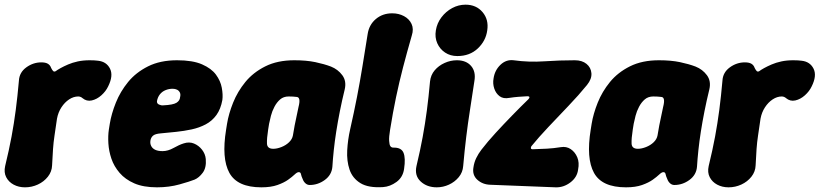

<svg xmlns="http://www.w3.org/2000/svg" viewBox="-26 -780 3509 822"><path d="M81 22Q54 22 32.5 10.5Q11 -1 0.5 -21.5Q-10 -42 -4 -69Q13 -139 23.5 -195.5Q34 -252 41.5 -309.5Q49 -367 55 -435Q57 -470 86.5 -491.5Q116 -513 151 -513Q169 -513 179 -507Q189 -501 193 -489Q198 -479 202 -475.5Q206 -472 212 -475Q220 -481 233.5 -488.5Q247 -496 265.5 -504Q284 -512 307 -517Q330 -522 358 -522Q369 -522 378 -521.5Q387 -521 394 -520Q430 -516 445 -486Q460 -456 437 -410Q427 -389 408 -372Q389 -355 367 -350Q345 -345 327 -360Q324 -363 319 -365Q314 -367 309 -367Q289 -367 270 -354.5Q251 -342 237 -320.5Q223 -299 218 -272Q212 -230 207.5 -200.5Q203 -171 201 -142Q199 -113 197 -72Q196 -45 179 -23.5Q162 -2 136 10Q110 22 81 22Z M646 22Q588 22 549 5Q510 -12 486 -40Q462 -68 451 -100.5Q440 -133 438 -166Q436 -199 440 -225L444 -250Q451 -293 470 -340.5Q489 -388 522.5 -429Q556 -470 608 -496Q660 -522 732 -522Q799 -522 839 -504.5Q879 -487 898.5 -460.5Q918 -434 923.5 -404.5Q929 -375 926 -352Q919 -313 900.5 -287.5Q882 -262 854.5 -247.5Q827 -233 794.5 -226Q762 -219 728 -215.5Q694 -212 662 -209Q638 -207 629 -199Q620 -191 618 -178Q616 -165 621.5 -154.5Q627 -144 639 -138.5Q651 -133 670 -133Q693 -133 717 -146.5Q741 -160 760 -166Q784 -174 804.5 -165.5Q825 -157 839 -139Q853 -121 855 -99Q858 -62 842 -40.5Q826 -19 807 -11Q787 -3 742.5 9.5Q698 22 646 22ZM673 -329Q715 -331 729.5 -340Q744 -349 745 -364Q748 -376 744 -384Q740 -392 732 -396Q724 -400 713 -400Q697 -400 682.5 -394Q668 -388 658.5 -376Q649 -364 646 -347Q645 -337 654.5 -332.5Q664 -328 673 -329Z M1093 22Q990 22 956 -40Q922 -102 942 -225L946 -250Q953 -293 972 -340.5Q991 -388 1024.5 -429Q1058 -470 1110 -496Q1162 -522 1234 -522Q1286 -522 1324 -514Q1362 -506 1391 -495Q1421 -483 1439.5 -458Q1458 -433 1450 -398Q1438 -349 1429 -303.5Q1420 -258 1413.5 -216.5Q1407 -175 1403 -137Q1399 -99 1397 -66Q1394 -31 1364.5 -9.5Q1335 12 1300 12Q1290 12 1282 5Q1274 -2 1270 -13Q1264 -26 1262.5 -34.5Q1261 -43 1253 -43Q1246 -43 1235.5 -33Q1225 -23 1207.5 -10.5Q1190 2 1162 12Q1134 22 1093 22ZM1144 -143Q1160 -143 1179 -150.5Q1198 -158 1211.5 -171Q1225 -184 1228 -200Q1232 -225 1235.5 -243Q1239 -261 1243 -279Q1247 -297 1252 -322Q1263 -364 1244 -365Q1237 -366 1228 -366.5Q1219 -367 1210 -367Q1188 -367 1173.5 -354.5Q1159 -342 1149 -323Q1139 -304 1134 -284.5Q1129 -265 1126 -250L1122 -225Q1116 -187 1117 -165Q1118 -143 1144 -143Z M1614 21Q1551 25 1517 4Q1483 -17 1470.5 -54Q1458 -91 1460.5 -136.5Q1463 -182 1473 -226Q1490 -301 1502.5 -365.5Q1515 -430 1525.5 -494.5Q1536 -559 1548 -634Q1554 -674 1583 -698.5Q1612 -723 1653 -723Q1681 -723 1703.5 -711Q1726 -699 1736 -677.5Q1746 -656 1737 -628Q1716 -555 1699.5 -491.5Q1683 -428 1669.5 -363.5Q1656 -299 1644 -224Q1639 -194 1640 -177Q1641 -160 1645.5 -154Q1650 -148 1658 -148Q1692 -149 1701.5 -126Q1711 -103 1704 -57Q1699 -21 1671.5 -1Q1644 19 1614 21Z M1844 22Q1802 22 1775 -3Q1748 -28 1757 -69Q1773 -136 1783.5 -193Q1794 -250 1801.5 -307Q1809 -364 1815 -431Q1818 -459 1835 -479Q1852 -499 1877.5 -510.5Q1903 -522 1930 -522Q1970 -522 1991 -497.5Q2012 -473 2005 -433Q1995 -366 1986 -308.5Q1977 -251 1970 -193.5Q1963 -136 1957 -69Q1955 -42 1938 -21.5Q1921 -1 1896 10.5Q1871 22 1844 22ZM1932 -540Q1902 -540 1879.5 -555Q1857 -570 1846 -595Q1835 -620 1840 -650Q1845 -681 1864 -706Q1883 -731 1910 -745.5Q1937 -760 1967 -760Q2013 -760 2040 -728Q2067 -696 2060 -650Q2054 -605 2019.5 -572.5Q1985 -540 1932 -540Z M2249 -154Q2246 -149 2247 -145Q2248 -141 2254 -141Q2287 -142 2315.5 -143.5Q2344 -145 2375 -150Q2399 -154 2417.5 -141.5Q2436 -129 2445.5 -106.5Q2455 -84 2449 -54Q2445 -21 2416 1Q2387 23 2353 22L2073 11Q2040 10 2017.5 -10.5Q1995 -31 2001 -64Q2004 -85 2013 -103.5Q2022 -122 2035 -139Q2062 -174 2096 -211Q2130 -248 2166.5 -285.5Q2203 -323 2236 -355Q2241 -360 2240.5 -364Q2240 -368 2233 -368Q2213 -367 2193.5 -365.5Q2174 -364 2155 -361Q2129 -356 2113 -368Q2097 -380 2090 -401Q2083 -422 2087 -444Q2092 -479 2116.5 -502.5Q2141 -526 2173 -522Q2238 -513 2304 -517.5Q2370 -522 2435 -522Q2466 -522 2485 -506.5Q2504 -491 2506 -466.5Q2508 -442 2487 -416Q2452 -373 2408 -327Q2364 -281 2322 -236.5Q2280 -192 2249 -154Z M2654 22Q2551 22 2517 -40Q2483 -102 2503 -225L2507 -250Q2514 -293 2533 -340.5Q2552 -388 2585.5 -429Q2619 -470 2671 -496Q2723 -522 2795 -522Q2847 -522 2885 -514Q2923 -506 2952 -495Q2982 -483 3000.5 -458Q3019 -433 3011 -398Q2999 -349 2990 -303.5Q2981 -258 2974.5 -216.5Q2968 -175 2964 -137Q2960 -99 2958 -66Q2955 -31 2925.5 -9.5Q2896 12 2861 12Q2851 12 2843 5Q2835 -2 2831 -13Q2825 -26 2823.5 -34.5Q2822 -43 2814 -43Q2807 -43 2796.5 -33Q2786 -23 2768.5 -10.5Q2751 2 2723 12Q2695 22 2654 22ZM2705 -143Q2721 -143 2740 -150.5Q2759 -158 2772.5 -171Q2786 -184 2789 -200Q2793 -225 2796.5 -243Q2800 -261 2804 -279Q2808 -297 2813 -322Q2824 -364 2805 -365Q2798 -366 2789 -366.5Q2780 -367 2771 -367Q2749 -367 2734.5 -354.5Q2720 -342 2710 -323Q2700 -304 2695 -284.5Q2690 -265 2687 -250L2683 -225Q2677 -187 2678 -165Q2679 -143 2705 -143Z M3093 22Q3066 22 3044.5 10.5Q3023 -1 3012.5 -21.5Q3002 -42 3008 -69Q3025 -139 3035.5 -195.5Q3046 -252 3053.5 -309.5Q3061 -367 3067 -435Q3069 -470 3098.5 -491.5Q3128 -513 3163 -513Q3181 -513 3191 -507Q3201 -501 3205 -489Q3210 -479 3214 -475.5Q3218 -472 3224 -475Q3232 -481 3245.5 -488.5Q3259 -496 3277.5 -504Q3296 -512 3319 -517Q3342 -522 3370 -522Q3381 -522 3390 -521.5Q3399 -521 3406 -520Q3442 -516 3457 -486Q3472 -456 3449 -410Q3439 -389 3420 -372Q3401 -355 3379 -350Q3357 -345 3339 -360Q3336 -363 3331 -365Q3326 -367 3321 -367Q3301 -367 3282 -354.5Q3263 -342 3249 -320.5Q3235 -299 3230 -272Q3224 -230 3219.5 -200.5Q3215 -171 3213 -142Q3211 -113 3209 -72Q3208 -45 3191 -23.5Q3174 -2 3148 10Q3122 22 3093 22Z"/></svg>

Font: Winky Sans ExtraBold
Style: Italic
Weight: 800
Italic angle: -8.97852°
Designer: Simon Atzbach
Foundry: typofactur
Version: Version 1.205